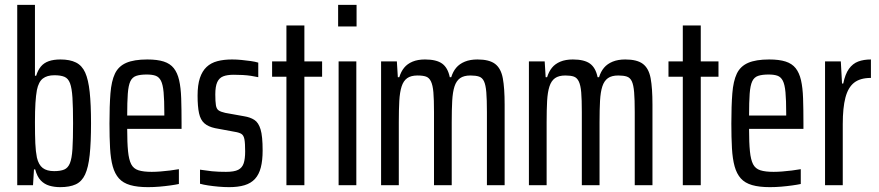

<svg xmlns="http://www.w3.org/2000/svg" viewBox="-20 -763 3621 791"><path d="M228 8Q204 8 183.5 2Q163 -4 148 -19.5Q133 -35 125 -65H120L116 0H51V-743H124V-451H129Q136 -474 148.5 -489Q161 -504 181 -511Q201 -518 229 -518Q268 -518 293 -505.5Q318 -493 331 -464Q344 -435 349.5 -384Q355 -333 355 -255Q355 -176 349.5 -124.5Q344 -73 330.5 -44Q317 -15 292 -3.5Q267 8 228 8ZM203 -58Q229 -58 244.5 -64.5Q260 -71 268 -90.5Q276 -110 278.5 -149.5Q281 -189 281 -255Q281 -321 278.5 -360.5Q276 -400 268.5 -420Q261 -440 245.5 -446.5Q230 -453 204 -453Q174 -453 156.5 -439.5Q139 -426 132 -392Q128 -370 126 -338.5Q124 -307 124 -260Q124 -206 125.5 -172.5Q127 -139 132 -114Q139 -84 156 -71Q173 -58 203 -58Z M590 8Q546 8 516.5 -0.5Q487 -9 470 -28Q453 -47 444.5 -77.5Q436 -108 433.5 -152Q431 -196 431 -254Q431 -327 435 -378Q439 -429 453.5 -459.5Q468 -490 500 -504Q532 -518 587 -518Q628 -518 654.5 -509.5Q681 -501 696 -482Q711 -463 718 -432.5Q725 -402 726.5 -358Q728 -314 728 -255V-232H504Q504 -175 507.5 -140Q511 -105 520.5 -86.5Q530 -68 550.5 -61.5Q571 -55 605 -55Q621 -55 640.5 -56.5Q660 -58 680 -60.5Q700 -63 717 -66V-5Q703 -2 681.5 1Q660 4 636.5 6Q613 8 590 8ZM657 -266V-296Q657 -351 654 -383Q651 -415 643 -430.5Q635 -446 621 -451Q607 -456 584 -456Q558 -456 541.5 -450.5Q525 -445 517 -428Q509 -411 506.5 -377Q504 -343 504 -287H677Z M924 8Q903 8 880.5 6Q858 4 838 1Q818 -2 804 -6V-64Q814 -63 826.5 -61Q839 -59 853 -57.5Q867 -56 882 -55.5Q897 -55 911 -55Q945 -55 961.5 -63.5Q978 -72 984 -90.5Q990 -109 990 -139Q990 -173 987 -189Q984 -205 975 -211Q966 -217 947 -220L866 -235Q838 -241 822 -255Q806 -269 800 -296.5Q794 -324 794 -369Q794 -413 803.5 -441.5Q813 -470 831 -487Q849 -504 875.5 -511Q902 -518 936 -518Q955 -518 975 -516Q995 -514 1013 -511.5Q1031 -509 1044 -505V-445Q1031 -448 1014.5 -450.5Q998 -453 980 -454Q962 -455 943 -455Q916 -455 899.5 -448.5Q883 -442 875 -424.5Q867 -407 867 -374Q867 -345 869.5 -329.5Q872 -314 881 -308Q890 -302 908 -298L986 -284Q1011 -280 1028 -269Q1045 -258 1053.5 -230Q1062 -202 1062 -143Q1062 -102 1054.5 -73Q1047 -44 1030.5 -26Q1014 -8 987.5 0Q961 8 924 8Z M1160 0V-447H1101V-510H1160V-658H1234V-510H1307V-447H1234V0Z M1373 -654V-743H1449V-654ZM1375 0V-510H1448V0Z M1550 0V-510H1615L1619 -445H1625Q1632 -468 1645 -484Q1658 -500 1679.5 -509Q1701 -518 1731 -518Q1778 -518 1801.5 -501Q1825 -484 1833 -445H1839Q1846 -468 1859.5 -484Q1873 -500 1895 -509Q1917 -518 1947 -518Q1996 -518 2020 -499.5Q2044 -481 2051.5 -440.5Q2059 -400 2059 -332V0H1986V-301Q1986 -353 1983.5 -383Q1981 -413 1974 -428Q1967 -443 1953.5 -447.5Q1940 -452 1918 -452Q1891 -452 1875.5 -441Q1860 -430 1852.5 -407Q1845 -384 1843 -347.5Q1841 -311 1841 -260V0H1768V-301Q1768 -353 1765.5 -382.5Q1763 -412 1755.5 -427.5Q1748 -443 1735 -447.5Q1722 -452 1700 -452Q1673 -452 1657.5 -441Q1642 -430 1634.5 -406.5Q1627 -383 1625 -347Q1623 -311 1623 -260V0Z M2159 0V-510H2224L2228 -445H2234Q2241 -468 2254 -484Q2267 -500 2288.5 -509Q2310 -518 2340 -518Q2387 -518 2410.5 -501Q2434 -484 2442 -445H2448Q2455 -468 2468.5 -484Q2482 -500 2504 -509Q2526 -518 2556 -518Q2605 -518 2629 -499.5Q2653 -481 2660.5 -440.5Q2668 -400 2668 -332V0H2595V-301Q2595 -353 2592.5 -383Q2590 -413 2583 -428Q2576 -443 2562.5 -447.5Q2549 -452 2527 -452Q2500 -452 2484.5 -441Q2469 -430 2461.5 -407Q2454 -384 2452 -347.5Q2450 -311 2450 -260V0H2377V-301Q2377 -353 2374.5 -382.5Q2372 -412 2364.5 -427.5Q2357 -443 2344 -447.5Q2331 -452 2309 -452Q2282 -452 2266.5 -441Q2251 -430 2243.5 -406.5Q2236 -383 2234 -347Q2232 -311 2232 -260V0Z M2793 0V-447H2734V-510H2793V-658H2867V-510H2940V-447H2867V0Z M3152 8Q3108 8 3078.5 -0.5Q3049 -9 3032 -28Q3015 -47 3006.5 -77.5Q2998 -108 2995.5 -152Q2993 -196 2993 -254Q2993 -327 2997 -378Q3001 -429 3015.5 -459.5Q3030 -490 3062 -504Q3094 -518 3149 -518Q3190 -518 3216.5 -509.5Q3243 -501 3258 -482Q3273 -463 3280 -432.5Q3287 -402 3288.5 -358Q3290 -314 3290 -255V-232H3066Q3066 -175 3069.5 -140Q3073 -105 3082.5 -86.5Q3092 -68 3112.5 -61.5Q3133 -55 3167 -55Q3183 -55 3202.5 -56.5Q3222 -58 3242 -60.5Q3262 -63 3279 -66V-5Q3265 -2 3243.5 1Q3222 4 3198.5 6Q3175 8 3152 8ZM3219 -266V-296Q3219 -351 3216 -383Q3213 -415 3205 -430.5Q3197 -446 3183 -451Q3169 -456 3146 -456Q3120 -456 3103.5 -450.5Q3087 -445 3079 -428Q3071 -411 3068.5 -377Q3066 -343 3066 -287H3239Z M3379 0V-510H3444L3449 -419H3454Q3462 -458 3477.5 -479.5Q3493 -501 3515.5 -509.5Q3538 -518 3568 -518V-442Q3524 -442 3499 -422.5Q3474 -403 3463 -361Q3452 -319 3452 -252V0Z"/></svg>

Font: Saira ExtraCondensed Medium
Style: Regular
Weight: 500
Width: 2
Designer: Hector Gatti with collaboration of the Omnibus-Type team
Foundry: Omnibus-Type
Version: Version 1.101